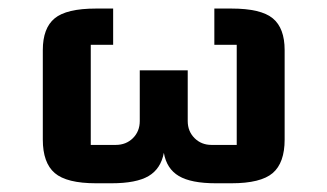

<svg xmlns="http://www.w3.org/2000/svg" viewBox="-20 -420 750 440"><path d="M522.5 -87.9V-317.4H471.2V-400.4H510.3Q578.1 -400.4 605.2 -377.9Q632.3 -355.5 632.3 -305.2V-100.1Q632.3 -46.9 605 -23.4Q577.6 0 510.3 0H474.6Q418 0 389.9 -16.6Q361.8 -33.2 355.5 -69.8Q348.6 -33.2 320.6 -16.6Q292.5 0 235.4 0H200.2Q132.8 0 105.5 -23.4Q78.1 -46.9 78.1 -100.1V-305.2Q78.1 -355.5 105.2 -377.9Q132.3 -400.4 200.2 -400.4H239.3V-317.4H188V-87.9H245.1Q269 -87.9 284.7 -103.5Q300.3 -119.1 300.3 -142.6V-258.8H410.2V-142.6Q410.2 -119.1 425.8 -103.5Q441.4 -87.9 464.8 -87.9Z"/></svg>

Font: Squarish Sans CT
Style: Regular
Weight: 400
Version: Version 0.9